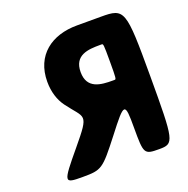

<svg xmlns="http://www.w3.org/2000/svg" viewBox="-143 -961 1076 1097"><g transform="rotate(-20 395.0 -412.5)"><path d="M735 -413C735 -813 730 -825 587 -825H440C287 -825 171 -742 171 -580C171 -518 188 -466 217 -426C303 -309 335 -336 198 -171C60 -5 59 0 175 0C291 0 298 -5 421 -163C543 -321 547 -321 547 -163C547 -5 549 0 641 0C732 0 735 -12 735 -413ZM547 -567C547 -462 546 -459 536 -459H525C454 -459 369 -464 369 -567C369 -670 454 -675 525 -675H536C546 -675 547 -672 547 -567Z"/></g></svg>

Font: Hussar Print
Style: Bold
Weight: 700
Foundry: Cannot Into Space Fonts
Version: Version 2.00